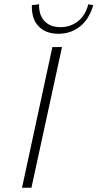

<svg xmlns="http://www.w3.org/2000/svg" viewBox="-20 -878 456 898"><path d="M83 0 225 -658H270L127 0ZM253 -720Q194 -720 160.5 -755Q127 -790 129 -854L163 -858Q161 -809 187.5 -780Q214 -751 263 -751Q309 -751 344 -778Q379 -805 393 -858L416 -854Q397 -788 354 -754Q311 -720 253 -720Z"/></svg>

Font: Ysabeau Infant ExtraLight
Style: Italic
Weight: 250
Italic angle: -12°
Designer: Christian Thalmann (Catharsis Fonts)
Version: Version 2.001;gftools[0.9.30]; featfreeze: ss01,ss02,lnum